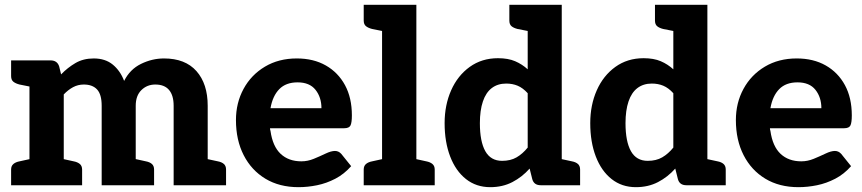

<svg xmlns="http://www.w3.org/2000/svg" viewBox="-20 -767 3570 795"><path d="M102 0V-517H189Q217 -517 225 -492L233 -459Q260 -487 292.5 -506Q325 -525 368 -525Q416 -525 447 -499.5Q478 -474 494 -432Q518 -480 564 -502.5Q610 -525 659 -525Q747 -525 793.5 -472.5Q840 -420 840 -329V0H699V-329Q699 -372 680 -394.5Q661 -417 623 -417Q589 -417 565.5 -394Q542 -371 542 -329V0H401V-329Q401 -376 382 -396.5Q363 -417 327 -417Q303 -417 282.5 -406Q262 -395 244 -376V0ZM26 0V-65Q26 -80 35.5 -88Q45 -96 61 -99L111 -110L124 0ZM222 0 235 -110 285 -99Q301 -96 310.5 -88Q320 -80 320 -65V0ZM520 0 534 -110 584 -99Q600 -96 609 -88Q618 -80 618 -65V0ZM124 -517 111 -407 61 -417Q45 -421 35.5 -428.5Q26 -436 26 -452V-517ZM818 0 831 -110 882 -99Q898 -96 907 -88Q916 -80 916 -65V0Z M1216 8Q1137 8 1079 -27Q1021 -62 989 -124.5Q957 -187 957 -270Q957 -341 988.5 -399Q1020 -457 1077 -491Q1134 -525 1209 -525Q1278 -525 1329 -496Q1380 -467 1408.5 -414.5Q1437 -362 1437 -289Q1437 -260 1431.5 -248Q1426 -236 1405 -236H1098Q1098 -233 1098.5 -230.5Q1099 -228 1100 -225Q1109 -161 1142 -130Q1175 -99 1228 -99Q1254 -99 1279.5 -109.5Q1305 -120 1328 -131Q1351 -142 1367 -142Q1382 -142 1393 -130L1434 -79Q1405 -46 1368.5 -27Q1332 -8 1293 0Q1254 8 1216 8ZM1100 -319H1311Q1311 -364 1286.5 -395Q1262 -426 1212 -426Q1164 -426 1136.5 -398Q1109 -370 1100 -319Z M1562 0V-747H1704V0ZM1486 0V-65Q1486 -80 1495.5 -88Q1505 -96 1521 -99L1571 -110L1584 0ZM1682 0 1695 -110 1745 -99Q1761 -96 1770.5 -88Q1780 -80 1780 -65V0ZM1584 -747 1571 -637 1521 -647Q1505 -651 1495.5 -658.5Q1486 -666 1486 -682V-747Z M2010 8Q1952 8 1909.5 -25.5Q1867 -59 1844 -119Q1821 -179 1821 -257Q1821 -332 1848 -393Q1875 -454 1925 -490Q1975 -526 2042 -526Q2084 -526 2113 -513.5Q2142 -501 2165 -480V-747H2306V0H2219Q2191 0 2184 -25L2173 -69Q2142 -34 2101.5 -13Q2061 8 2010 8ZM2059 -101Q2094 -101 2119 -115.5Q2144 -130 2165 -156V-381Q2145 -403 2123.5 -412Q2102 -421 2076 -421Q2041 -421 2016.5 -402.5Q1992 -384 1979.5 -347Q1967 -310 1967 -257Q1967 -181 1989.5 -141Q2012 -101 2059 -101ZM2187 -747 2174 -637 2123 -647Q2107 -651 2098 -658.5Q2089 -666 2089 -682V-747ZM2284 0 2297 -110 2348 -99Q2364 -96 2373 -88Q2382 -80 2382 -65V0Z M2613 8Q2555 8 2512.5 -25.5Q2470 -59 2447 -119Q2424 -179 2424 -257Q2424 -332 2451 -393Q2478 -454 2528 -490Q2578 -526 2645 -526Q2687 -526 2716 -513.5Q2745 -501 2768 -480V-747H2909V0H2822Q2794 0 2787 -25L2776 -69Q2745 -34 2704.5 -13Q2664 8 2613 8ZM2662 -101Q2697 -101 2722 -115.5Q2747 -130 2768 -156V-381Q2748 -403 2726.5 -412Q2705 -421 2679 -421Q2644 -421 2619.5 -402.5Q2595 -384 2582.5 -347Q2570 -310 2570 -257Q2570 -181 2592.5 -141Q2615 -101 2662 -101ZM2790 -747 2777 -637 2726 -647Q2710 -651 2701 -658.5Q2692 -666 2692 -682V-747ZM2887 0 2900 -110 2951 -99Q2967 -96 2976 -88Q2985 -80 2985 -65V0Z M3286 8Q3207 8 3149 -27Q3091 -62 3059 -124.5Q3027 -187 3027 -270Q3027 -341 3058.5 -399Q3090 -457 3147 -491Q3204 -525 3279 -525Q3348 -525 3399 -496Q3450 -467 3478.5 -414.5Q3507 -362 3507 -289Q3507 -260 3501.5 -248Q3496 -236 3475 -236H3168Q3168 -233 3168.5 -230.5Q3169 -228 3170 -225Q3179 -161 3212 -130Q3245 -99 3298 -99Q3324 -99 3349.5 -109.5Q3375 -120 3398 -131Q3421 -142 3437 -142Q3452 -142 3463 -130L3504 -79Q3475 -46 3438.5 -27Q3402 -8 3363 0Q3324 8 3286 8ZM3170 -319H3381Q3381 -364 3356.5 -395Q3332 -426 3282 -426Q3234 -426 3206.5 -398Q3179 -370 3170 -319Z"/></svg>

Font: Aleo ExtraBold
Style: Regular
Weight: 800
Designer: Alessio Laiso
Foundry: Alessio Laiso
Version: Version 2.001;gftools[0.9.29]